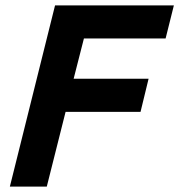

<svg xmlns="http://www.w3.org/2000/svg" viewBox="-20 -695 668 715"><path d="M154.2 0H16.7L185 -675H627.5L596.7 -551.7H292.5L254.2 -401.7H533.3L503.3 -278.3H224.2Z"/></svg>

Font: Funnel Sans Light
Style: Bold Italic
Weight: 700
Italic angle: -14.036°
Version: Version 1.000